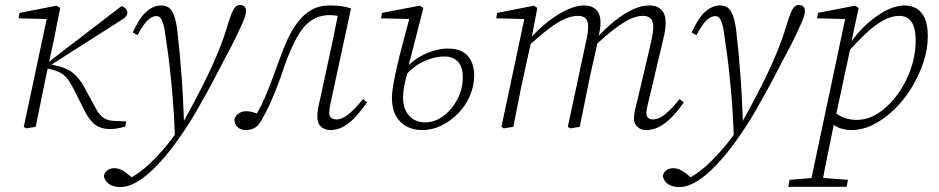

<svg xmlns="http://www.w3.org/2000/svg" viewBox="-20 -512 3790 775"><path d="M85 6 76 0 171 -447 180 -435 55 -438 59 -460 208 -489 223 -480 198 -354 167 -210Q156 -158 145.5 -105.5Q135 -53 124 0ZM486 -1Q468 4 453 6.5Q438 9 424 9Q390 9 366.5 -7Q343 -23 323 -62L281 -145Q268 -172 256 -189Q244 -206 228.5 -215.5Q213 -225 190 -231L161 -238V-256H171L195 -276L470 -487Q480 -485 487 -477.5Q494 -470 494 -461Q494 -454 490.5 -448.5Q487 -443 479.5 -437.5Q472 -432 459 -424L181 -247L183 -253L210 -246Q239 -240 258.5 -228.5Q278 -217 294 -198.5Q310 -180 325 -151L367 -74Q382 -46 399 -35.5Q416 -25 440 -24L489 -22Z M466 243Q438 243 420.5 231Q403 219 399 198Q403 183 414 175Q425 167 441 167Q456 167 470 173.5Q484 180 499 193L523 213L517 217H496L493 214Q512 204 530 192Q548 180 566 165Q584 150 602 131Q633 100 662 63.5Q691 27 717 -14Q748 -70 775 -121.5Q802 -173 824.5 -220.5Q847 -268 863.5 -309.5Q880 -351 891 -385Q904 -430 913 -453Q922 -476 930 -484Q938 -492 948 -492Q959 -492 966 -486Q973 -480 973 -469Q973 -458 969.5 -446.5Q966 -435 957 -415Q944 -386 929.5 -356Q915 -326 891 -282Q869 -240 849.5 -202.5Q830 -165 811.5 -132Q793 -99 775.5 -68Q758 -37 739 -8Q720 22 701 48.5Q682 75 662.5 100Q643 125 620 149Q595 176 568.5 197.5Q542 219 516 231Q490 243 466 243ZM686 36Q683 -46 677.5 -112.5Q672 -179 665.5 -237.5Q659 -296 650 -354Q645 -394 639.5 -413.5Q634 -433 627.5 -440Q621 -447 611 -447Q596 -447 578.5 -432.5Q561 -418 535 -370L516 -381Q543 -441 571.5 -465.5Q600 -490 630 -490Q649 -490 661.5 -481Q674 -472 682.5 -449.5Q691 -427 696 -386Q701 -344 705 -300.5Q709 -257 712.5 -211Q716 -165 718.5 -115.5Q721 -66 723 -14H734Z M972 13Q953 13 940 2Q927 -9 926 -29Q930 -45 943 -54Q956 -63 974 -63Q983 -63 990.5 -61.5Q998 -60 1005 -58Q1012 -56 1019 -52L1034 -46L1020 -28L1006 -38Q1021 -59 1035 -87.5Q1049 -116 1065.5 -158Q1082 -200 1104 -261Q1121 -310 1140 -351.5Q1159 -393 1183 -424Q1207 -455 1238 -472.5Q1269 -490 1311 -490Q1334 -490 1355 -487.5Q1376 -485 1397 -478L1320 -122Q1316 -103 1312.5 -86Q1309 -69 1309 -57Q1309 -43 1317 -36.5Q1325 -30 1338 -30Q1361 -30 1387 -51Q1413 -72 1445 -112L1462 -99Q1440 -68 1417 -42.5Q1394 -17 1368.5 -2Q1343 13 1313 13Q1291 13 1276 -0.5Q1261 -14 1261 -40Q1261 -55 1263.5 -72Q1266 -89 1273 -116L1308 -278Q1319 -327 1328.5 -375Q1338 -423 1348 -472L1371 -438Q1357 -445 1342.5 -448Q1328 -451 1311 -451Q1268 -451 1236 -429Q1204 -407 1179.5 -363Q1155 -319 1131 -253Q1110 -190 1093 -147.5Q1076 -105 1062.5 -77.5Q1049 -50 1036 -28Q1025 -6 1009 3.5Q993 13 972 13Z M1684 13Q1649 13 1621.5 -1.5Q1594 -16 1578 -44.5Q1562 -73 1562 -116Q1562 -138 1567.5 -170Q1573 -202 1582.5 -243.5Q1592 -285 1605.5 -336Q1619 -387 1635 -447L1644 -435L1518 -438L1522 -460L1674 -489L1689 -480L1628 -242L1630 -237Q1624 -217 1619 -197.5Q1614 -178 1610.5 -158.5Q1607 -139 1607 -118Q1607 -72 1631.5 -45Q1656 -18 1696 -18Q1734 -18 1768.5 -43Q1803 -68 1825.5 -109.5Q1848 -151 1848 -201Q1848 -242 1828.5 -263Q1809 -284 1774 -284Q1732 -284 1686.5 -262Q1641 -240 1606 -195L1598 -224H1609Q1629 -253 1659.5 -273.5Q1690 -294 1723.5 -305Q1757 -316 1787 -316Q1842 -316 1868 -286.5Q1894 -257 1894 -207Q1894 -166 1877 -126Q1860 -86 1830 -55Q1800 -24 1762.5 -5.5Q1725 13 1684 13Z M2013 6 2004 0 2099 -448 2108 -435 1983 -438 1987 -460 2135 -489 2149 -480 2125 -355 2126 -353 2095 -212Q2083 -159 2073 -106Q2063 -53 2052 0ZM2282 6 2272 0 2341 -323Q2346 -344 2350 -365.5Q2354 -387 2354 -403Q2354 -427 2344 -437.5Q2334 -448 2313 -448Q2288 -448 2259.5 -435.5Q2231 -423 2194.5 -395.5Q2158 -368 2109 -323V-353H2116Q2154 -395 2193 -425.5Q2232 -456 2269.5 -473Q2307 -490 2336 -490Q2370 -490 2387 -472Q2404 -454 2404 -422Q2404 -404 2400.5 -385.5Q2397 -367 2393 -349L2392 -340L2363 -211Q2352 -158 2341.5 -105.5Q2331 -53 2320 0ZM2589 13Q2567 13 2553 0Q2539 -13 2539 -33Q2539 -52 2543 -67.5Q2547 -83 2553 -108L2601 -312Q2607 -338 2612 -361.5Q2617 -385 2617 -403Q2617 -426 2606.5 -437Q2596 -448 2575 -448Q2551 -448 2524 -435.5Q2497 -423 2462 -396.5Q2427 -370 2378 -324V-355H2385Q2423 -397 2460.5 -427Q2498 -457 2533.5 -473.5Q2569 -490 2599 -490Q2633 -490 2650 -472Q2667 -454 2667 -422Q2667 -399 2662 -375.5Q2657 -352 2650 -323L2601 -117Q2597 -99 2593 -83Q2589 -67 2589 -55Q2589 -43 2596 -36.5Q2603 -30 2615 -30Q2639 -30 2665 -51Q2691 -72 2723 -112L2740 -99Q2719 -68 2695.5 -43Q2672 -18 2645.5 -2.5Q2619 13 2589 13Z M2722 243Q2694 243 2676.5 231Q2659 219 2655 198Q2659 183 2670 175Q2681 167 2697 167Q2712 167 2726 173.5Q2740 180 2755 193L2779 213L2773 217H2752L2749 214Q2768 204 2786 192Q2804 180 2822 165Q2840 150 2858 131Q2889 100 2918 63.5Q2947 27 2973 -14Q3004 -70 3031 -121.5Q3058 -173 3080.5 -220.5Q3103 -268 3119.5 -309.5Q3136 -351 3147 -385Q3160 -430 3169 -453Q3178 -476 3186 -484Q3194 -492 3204 -492Q3215 -492 3222 -486Q3229 -480 3229 -469Q3229 -458 3225.5 -446.5Q3222 -435 3213 -415Q3200 -386 3185.5 -356Q3171 -326 3147 -282Q3125 -240 3105.5 -202.5Q3086 -165 3067.5 -132Q3049 -99 3031.5 -68Q3014 -37 2995 -8Q2976 22 2957 48.5Q2938 75 2918.5 100Q2899 125 2876 149Q2851 176 2824.5 197.5Q2798 219 2772 231Q2746 243 2722 243ZM2942 36Q2939 -46 2933.5 -112.5Q2928 -179 2921.5 -237.5Q2915 -296 2906 -354Q2901 -394 2895.5 -413.5Q2890 -433 2883.5 -440Q2877 -447 2867 -447Q2852 -447 2834.5 -432.5Q2817 -418 2791 -370L2772 -381Q2799 -441 2827.5 -465.5Q2856 -490 2886 -490Q2905 -490 2917.5 -481Q2930 -472 2938.5 -449.5Q2947 -427 2952 -386Q2957 -344 2961 -300.5Q2965 -257 2968.5 -211Q2972 -165 2974.5 -115.5Q2977 -66 2979 -14H2990Z M3162 242 3167 214 3273 205H3287L3403 214L3397 242ZM3248 242 3394 -447 3403 -435 3278 -438 3282 -460 3431 -489 3446 -480 3414 -331 3415 -329 3351 -31 3348 -21Q3336 39 3326.5 84.5Q3317 130 3309.5 168Q3302 206 3296 242ZM3417 13Q3390 13 3366 3.5Q3342 -6 3322 -28L3340 -67Q3362 -46 3386.5 -37Q3411 -28 3437 -28Q3468 -28 3496.5 -40Q3525 -52 3550.5 -74Q3576 -96 3597 -123Q3620 -153 3638 -189.5Q3656 -226 3666 -266.5Q3676 -307 3676 -347Q3676 -400 3659 -424Q3642 -448 3610 -448Q3579 -448 3545 -429.5Q3511 -411 3473.5 -375.5Q3436 -340 3393 -291L3384 -308H3393Q3424 -361 3465.5 -402Q3507 -443 3550.5 -466.5Q3594 -490 3631 -490Q3658 -490 3679 -478Q3700 -466 3712.5 -439Q3725 -412 3725 -366Q3725 -313 3707 -259.5Q3689 -206 3659 -157Q3629 -108 3589 -69.5Q3549 -31 3505 -9Q3461 13 3417 13Z"/></svg>

Font: Source Serif 4 18pt Light
Style: Italic
Weight: 300
Italic angle: -12°
Designer: Frank Grießhammer
Foundry: Adobe Systems Incorporated
Version: Version 4.004;hotconv 1.0.116;makeotfexe 2.5.65601